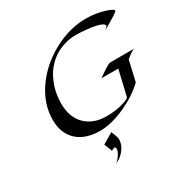

<svg xmlns="http://www.w3.org/2000/svg" viewBox="-221 -913 1334 1378"><g transform="rotate(-30 446.0 -224.5)"><path d="M837.4 -706.1Q863.3 -697.8 877.4 -689.2Q891.6 -680.7 891.6 -675.8Q891.6 -670.9 882.8 -664.3Q874 -657.7 860.8 -648.9Q847.7 -640.1 831.3 -630.6Q814.9 -621.1 800.3 -612.3Q769 -594.2 757.8 -589.4Q759.8 -591.3 763.9 -594.2Q768.1 -597.2 771.5 -600.6Q781.2 -608.4 781.2 -616Q781.2 -623.5 767.8 -631.3Q754.4 -639.2 733.6 -644.8Q712.9 -650.4 687.5 -654.3Q662.1 -658.2 637.7 -660.6Q594.2 -665 552 -665Q509.8 -665 463.1 -651.1Q416.5 -637.2 378.4 -612.3Q340.3 -587.4 310.8 -552.5Q281.2 -517.6 261.7 -475.6Q221.2 -390.1 221.2 -287.1Q221.2 -177.7 285.2 -113.3Q350.1 -48.8 459.5 -48.8Q543 -48.8 610.4 -71.3Q634.8 -79.1 651.9 -91.3L701.7 -303.7H561.5Q565.9 -306.6 574.7 -312.7Q583.5 -318.8 594.5 -326.4Q605.5 -334 617.7 -341.8Q629.9 -349.6 640.6 -356Q665.5 -370.6 671.9 -370.6H871.1Q849.6 -362.3 828.6 -345.9Q807.6 -329.6 799.8 -324.2L760.7 -154.8Q690.4 -85.9 578.1 -34.2Q462.9 18.6 367.2 18.6Q249.5 18.6 181.6 -41Q109.9 -104 109.9 -218.8Q109.9 -354 198.2 -476.6Q280.3 -590.3 413.1 -661.1Q545.9 -731 678.7 -731Q759.8 -731 837.4 -706.1ZM430.2 66.4Q452.1 119.1 453.1 134.8V136.7Q453.1 203.1 386.7 257.3Q377 265.1 365.2 269.8Q353.5 274.4 343.8 282.2Q380.9 252.9 397.9 215.3Q404.3 202.1 404.3 188Q404.3 173.8 392.6 173.8Q387.2 173.8 367.7 184.6L341.8 119.1Z"/></g></svg>

Font: Fondamento
Style: Italic
Weight: 400
Italic angle: -12°
Version: Version 1.000